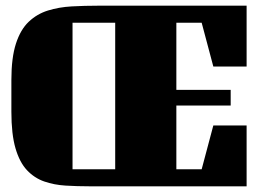

<svg xmlns="http://www.w3.org/2000/svg" viewBox="-20 -655 922 675"><path d="M847 0H295Q251 0 210.5 -2.5Q170 -5 135.5 -17Q101 -29 75 -56.5Q49 -84 34.5 -133.5Q20 -183 20 -262V-374Q20 -452 36 -501.5Q52 -551 81 -578.5Q110 -606 148.5 -618Q187 -630 232 -632.5Q277 -635 325 -635H847V-421H730L689 -575H600V-339H791V-284H600V-60H689L730 -214H847ZM385 -60V-575H235V-60Z"/></svg>

Font: Unlock
Style: Regular
Weight: 400
Designer: Eduardo Rodriguez Tunni
Foundry: Eduardo Rodriguez Tunni
Version: Version 1.003; ttfautohint (v1.8.4.7-5d5b);gftools[0.9.23]